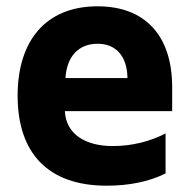

<svg xmlns="http://www.w3.org/2000/svg" viewBox="-20 -580 603 610"><path d="M319 10C390 10 454 -3 506 -29V-156C457 -131 401 -116 338 -116C252 -116 190 -153 186 -227H527V-303C527 -468 440 -560 290 -560C124 -560 36 -449 36 -276C36 -92 134 10 319 10ZM188 -332C192 -401 230 -441 290 -441C348 -441 384 -402 385 -332Z"/></svg>

Font: Noto Sans Mono SemiCondensed ExtraBold
Style: Regular
Weight: 800
Width: 4
Designer: Monotype Design Team
Foundry: Monotype Imaging Inc.
Version: Version 2.014